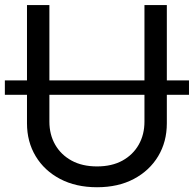

<svg xmlns="http://www.w3.org/2000/svg" viewBox="-28 -748 787 779"><path d="M738.8 -421.9V-363.3H-8.3V-421.9ZM365.7 11.7Q279.8 11.7 215.8 -22Q151.9 -55.7 116.7 -114.3Q81.5 -172.9 81.5 -247.6V-727.5H172.4V-254.4Q172.4 -202.1 195.8 -161.1Q219.2 -120.1 262.5 -96.4Q305.7 -72.8 365.7 -72.8Q425.8 -72.8 468.8 -96.4Q511.7 -120.1 534.9 -161.1Q558.1 -202.1 558.1 -254.4V-727.5H648.9V-247.6Q648.9 -172.9 613.8 -114.3Q578.6 -55.7 515.1 -22Q451.7 11.7 365.7 11.7Z"/></svg>

Font: Inter 20pt
Style: Regular
Weight: 400
Version: Version 4.001;git-66647c0bb